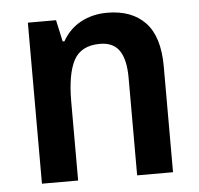

<svg xmlns="http://www.w3.org/2000/svg" viewBox="-45 -599 670 645"><g transform="rotate(-5 290.5 -276.5)"><path d="M339 -553Q422 -553 467.5 -505Q513 -457 513 -357V0H392V-329Q392 -390 371.5 -420.5Q351 -451 306 -451Q242 -451 217.5 -405Q193 -359 193 -266V0H71V-543H166L182 -470H188Q211 -511 250.5 -532Q290 -553 339 -553Z"/></g></svg>

Font: Noto Sans Lao UI SemCond SemBd
Style: Regular
Weight: 600
Width: 4
Designer: Monotype Design Team
Foundry: Monotype Imaging Inc.
Version: Version 2.000; ttfautohint (v1.8.4.7-5d5b)